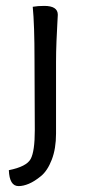

<svg xmlns="http://www.w3.org/2000/svg" viewBox="-20 -539 298 651"><path d="M43 92Q12 92 10 38Q70 26 84 0Q98 -26 98 -98Q98 -128 97.5 -211.5Q97 -295 97 -336Q97 -455 91 -516Q108 -519 130 -519Q176 -519 176 -489Q176 -485 174.5 -460.5Q173 -436 171.5 -399Q170 -362 170 -328V-86Q170 -35 155.5 2.5Q141 40 119 58Q97 76 78 84Q59 92 43 92Z"/></svg>

Font: Overlock SC
Style: Regular
Weight: 400
Designer: Dario Muhafara
Foundry: Dario Manuel Muhafara
Version: Version 1.001